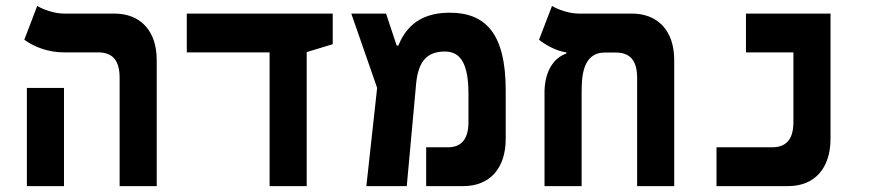

<svg xmlns="http://www.w3.org/2000/svg" viewBox="-20 -632 2970 652"><path d="M386.2 0H512.2V-428.2C512.2 -527.3 457 -585.9 368.2 -585.9H196.8C161.1 -585.9 121.1 -602.5 106.4 -611.8L62.5 -497.1C94.7 -473.6 142.1 -454.1 197.3 -454.1H313.5C362.3 -454.1 386.2 -426.8 386.2 -368.2ZM71.3 0H197.3V-333.5H71.3Z M895.5 0H1021.5V-455.1L1109.9 -481.9V-585.9H614.3V-454.1H895.5Z M1224.1 0H1361.3L1393.1 -347.7C1400.4 -425.3 1431.2 -457 1491.2 -457C1546.9 -457 1570.8 -410.2 1570.8 -313.5V-217.8C1570.8 -159.2 1546.9 -131.8 1500.5 -131.8H1427.2V0H1553.2C1643.1 0 1697.3 -60.1 1697.3 -160.6V-325.7C1697.3 -519.5 1627.9 -588.9 1506.8 -588.9C1392.6 -588.9 1352.5 -524.9 1332.5 -477.1H1327.1L1291 -585.9H1172.9L1260.7 -333.5Z M2269.5 -428.2C2269.5 -527.3 2214.4 -585.9 2125.5 -585.9H1944.8C1909.2 -585.9 1869.1 -602.5 1854.5 -611.8L1810.5 -497.1C1830.1 -480.5 1870.6 -458 1903.3 -454.1V-450.2C1861.3 -436 1831.5 -392.6 1829.1 -324.7V0H1955.1V-315.4C1955.1 -368.7 1957 -453.6 2034.2 -453.6H2070.8C2119.6 -453.6 2143.6 -426.3 2143.6 -367.7V0H2269.5Z M2413.1 0H2656.2C2746.1 0 2800.3 -60.1 2800.3 -161.1V-585.9H2513.2V-454.1H2674.3V-217.8C2674.3 -159.2 2650.4 -131.8 2601.6 -131.8H2413.1Z"/></svg>

Font: CaskaydiaCove Nerd Font
Style: Bold
Weight: 700
Designer: Aaron Bell
Foundry: Saja Typeworks
Version: Version 2111.1;Nerd Fonts 2.3.0